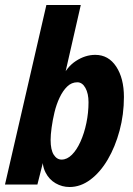

<svg xmlns="http://www.w3.org/2000/svg" viewBox="-35 -740 534 770"><path d="M244 10Q214 10 188 -5Q162 -20 147.5 -48.5Q133 -77 136 -116L143 -111L115 0H-15L151 -720H289L220 -418L212 -424Q232 -471 269.5 -495.5Q307 -520 347 -520Q400 -520 431 -473Q462 -426 462 -351Q462 -281 444.5 -216Q427 -151 397 -100Q367 -49 327.5 -19.5Q288 10 244 10ZM212 -100Q234 -100 253.5 -119.5Q273 -139 288 -172.5Q303 -206 311.5 -247Q320 -288 320 -330Q320 -365 307.5 -387.5Q295 -410 275 -410Q252 -410 234.5 -393Q217 -376 204 -348.5Q191 -321 183.5 -289.5Q176 -258 172 -228.5Q168 -199 168 -179Q168 -139 180.5 -119.5Q193 -100 212 -100Z"/></svg>

Font: Instrument Sans Condensed
Style: Bold Italic
Weight: 700
Width: 3
Italic angle: -13°
Designer: Rodrigo Fuenzalida
Foundry: fragTYPE
Version: Version 1.000;gftools[0.9.28]